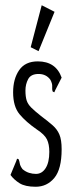

<svg xmlns="http://www.w3.org/2000/svg" viewBox="-20 -702 290 732"><path d="M116 10Q76 10 54.5 -3.5Q33 -17 20 -35L42 -88L45 -97L51 -95Q54 -88 55.5 -78.5Q57 -69 66 -57Q78 -47 91 -43Q104 -39 117 -39Q140 -39 154 -61Q168 -83 168 -123Q168 -152 159 -170.5Q150 -189 121 -208Q79 -237 54.5 -266.5Q30 -296 30 -350Q30 -401 53 -434.5Q76 -468 124 -468Q193 -468 215 -406L191 -359L187 -350L181 -353Q178 -361 179 -372Q180 -383 172 -398Q156 -420 127 -420Q98 -420 87.5 -400.5Q77 -381 77 -357Q77 -334 81.5 -319.5Q86 -305 99 -292Q112 -279 136 -260Q164 -239 181 -224Q198 -209 206.5 -189Q215 -169 215 -133Q215 -57 187 -23.5Q159 10 116 10ZM127 -507 97 -522 139 -682 188 -657Z"/></svg>

Font: Inconsolata UltraCondensed
Style: Regular
Weight: 400
Width: 1
Monospace: yes
Designer: Raph Levien, Cyreal, Brenton Simpson
Foundry: Raph Levien, Cyreal, Google
Version: Version 3.001; ttfautohint (v1.8.2.53-6de2)